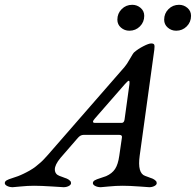

<svg xmlns="http://www.w3.org/2000/svg" viewBox="-23 -778 816 800"><path d="M528 -758Q548 -758 563 -745Q578 -732 578 -712Q578 -686 560 -668Q542 -650 516 -650Q496 -650 481 -663Q466 -676 466 -696Q466 -722 484 -740Q502 -758 528 -758ZM723 -758Q743 -758 758 -745Q773 -732 773 -712Q773 -686 755 -668Q737 -650 711 -650Q691 -650 676 -663Q661 -676 661 -696Q661 -722 679 -740Q697 -758 723 -758ZM301 -203 229 -120Q205 -91 205.5 -71.5Q206 -52 225 -45Q229 -44 236 -41Q243 -38 246.5 -37Q250 -36 255 -34Q260 -32 262.5 -30Q265 -28 268 -25.5Q271 -23 272 -20.5Q273 -18 273 -15Q273 -8 263.5 -3Q254 2 242 2Q240 2 194 -1Q148 -4 119 -4Q92 -4 63 -1Q34 2 30 2Q17 2 7 -3Q-3 -8 -3 -15Q-3 -22 4.5 -26.5Q12 -31 28.5 -36Q45 -41 52 -44Q55 -45 63 -48.5Q71 -52 75 -54Q79 -56 87 -60Q95 -64 100 -67Q105 -70 113 -75Q121 -80 127.5 -85.5Q134 -91 142.5 -98Q151 -105 159 -113.5Q167 -122 176 -132L496 -499Q505 -509 518.5 -533Q532 -557 536 -560Q552 -574 574.5 -585.5Q597 -597 607 -597Q617 -597 619.5 -592Q622 -587 620 -571L559 -129Q549 -56 582 -45Q586 -44 593 -41Q600 -38 603.5 -37Q607 -36 612 -34Q617 -32 619.5 -30Q622 -28 625 -25.5Q628 -23 629 -20.5Q630 -18 630 -15Q630 -8 620.5 -3Q611 2 599 2Q598 2 557 -1Q516 -4 488 -4Q460 -4 430 -1Q400 2 397 2Q384 2 374 -3Q364 -8 364 -15Q364 -22 371.5 -26.5Q379 -31 395.5 -36Q412 -41 419 -44Q444 -55 456.5 -74Q469 -93 474 -129L485 -205Q487 -216 474 -216H325Q312 -216 301 -203ZM496 -280 516 -425Q518 -441 514 -441.5Q510 -442 497 -427L373 -285Q356 -266 373 -266H484Q494 -266 496 -280Z"/></svg>

Font: EB Garamond 08
Style: Italic
Weight: 400
Italic angle: -14°
Version: Version 0.016